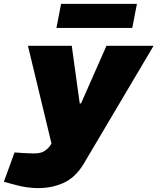

<svg xmlns="http://www.w3.org/2000/svg" viewBox="-88 -761 812 990"><path d="M107 209Q82 209 49 204.5Q16 200 -25 188L-68 176L-13 25L31 28Q46 29 60.5 29.5Q75 30 90 30Q121 30 140 18.5Q159 7 172 -12L189 -41L199 6H184L56 -525H282L323 -228H330L461 -525H704L344 83Q302 153 242 181Q182 209 107 209ZM203 -617 227 -741H618L594 -617Z"/></svg>

Font: REM Black
Style: Italic
Weight: 900
Italic angle: -11°
Designer: Octavio Pardo
Foundry: Ashler Design
Version: Version 1.005;gftools[0.9.28]